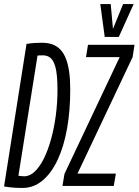

<svg xmlns="http://www.w3.org/2000/svg" viewBox="-28 -922 687 952"><path d="M82.8 10Q66.2 10 50.5 9.2Q34.8 8.4 20.8 6.6Q6.8 4.8 -7.9 2.6L103.5 -704.2Q125.9 -707.8 143.6 -708.9Q161.3 -710 180.1 -710Q209.5 -710 232.4 -701.7Q255.3 -693.3 271.9 -675.6Q288.5 -657.9 299.2 -630.2Q309.8 -602.5 315.1 -564.7Q320.3 -526.9 320.3 -477.3Q320.3 -374.1 304.7 -285.4Q289 -196.8 258.3 -130.6Q227.5 -64.4 183.3 -27.2Q139 10 82.8 10ZM92.3 -47.9Q119.4 -47.9 144.2 -71.3Q169 -94.6 189.5 -135.9Q210 -177.2 225 -231.3Q240.1 -285.4 248.5 -348.2Q257 -410.9 257 -476.5Q257 -513.9 254.4 -542.5Q251.9 -571.1 246.4 -590.9Q240.9 -610.8 232.3 -623.4Q223.8 -636 211.7 -641.8Q199.5 -647.6 183.5 -647.6Q179.4 -647.6 175.5 -647.4Q171.6 -647.3 167.5 -647.3Q163.4 -647.3 158 -646.3L63.3 -50.6Q68.5 -49.9 73.1 -49.4Q77.7 -48.9 82.6 -48.4Q87.5 -47.9 92.3 -47.9ZM281.7 0 291.6 -59.6 565.4 -638.8H398.4L408.3 -700H639L629.6 -639.1L356.3 -61.2H546.5L536 0ZM634.6 -901.7 561 -738.8H491.3L469.3 -901.7H520.9L532.2 -778.8L582.3 -901.7Z"/></svg>

Font: Georama
Style: Italic
Weight: 400
Width: 2
Italic angle: -9°
Designer: Jean-Baptiste Levee
Foundry: Production Type
Version: Version 1.000